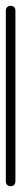

<svg xmlns="http://www.w3.org/2000/svg" viewBox="-20 -640 73 660"><path d="M0 -17H33V-604H0ZM17 -33Q9 -33 4.5 -28.5Q0 -24 0 -17Q0 -9 4.5 -4.5Q9 0 17 0Q24 0 28.5 -4.5Q33 -9 33 -17Q33 -24 28.5 -28.5Q24 -33 17 -33ZM17 -620Q9 -620 4.5 -615.5Q0 -611 0 -604Q0 -596 4.5 -591.5Q9 -587 17 -587Q24 -587 28.5 -591.5Q33 -596 33 -604Q33 -611 28.5 -615.5Q24 -620 17 -620Z"/></svg>

Font: Wavefont Light
Style: Regular
Weight: 300
Version: Version 3.004;gftools[0.9.33]